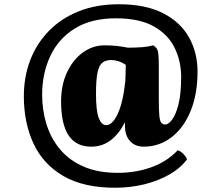

<svg xmlns="http://www.w3.org/2000/svg" viewBox="-20 -680 1040 902"><path d="M471 -467Q500 -467 525.5 -464.5Q551 -462 581 -456Q620 -456 649.5 -458.5Q679 -461 699 -467Q710 -461 716 -452.5Q722 -444 724 -425Q726 -406 726 -371V-216Q726 -163 728.5 -137Q731 -111 738 -103Q745 -95 757 -95Q771 -95 788.5 -118Q806 -141 818.5 -190Q831 -239 831 -319Q831 -393 800 -456Q769 -519 701.5 -556.5Q634 -594 525 -594Q409 -594 332 -546.5Q255 -499 216.5 -417Q178 -335 178 -235Q178 -162 198.5 -96Q219 -30 262 21.5Q305 73 372.5 102.5Q440 132 534 132Q616 132 689 106.5Q762 81 815 26Q830 31 841 42.5Q852 54 859 68Q828 110 775.5 140Q723 170 657.5 186Q592 202 521 202Q372 202 277 146.5Q182 91 137 -6.5Q92 -104 92 -228Q92 -318 121.5 -396Q151 -474 208.5 -533.5Q266 -593 349 -626.5Q432 -660 539 -660Q665 -660 747 -617.5Q829 -575 868.5 -503.5Q908 -432 908 -344Q908 -238 875.5 -158.5Q843 -79 785.5 -35Q728 9 655 9Q615 9 591 -17Q567 -43 567 -89Q567 -97 567 -106Q540 -52 500.5 -21.5Q461 9 408 9Q267 9 267 -203Q267 -281 295 -340.5Q323 -400 369.5 -433.5Q416 -467 471 -467ZM431 -239Q431 -159 444 -125.5Q457 -92 479 -92Q508 -92 533 -145Q558 -198 569 -301Q570 -341 571 -375Q554 -387 536.5 -392.5Q519 -398 503 -398Q477 -398 461 -385.5Q445 -373 438 -338.5Q431 -304 431 -239Z"/></svg>

Font: Vollkorn ExtraBold
Style: Regular
Weight: 800
Designer: Friedrich Althausen
Foundry: Friedrich Althausen
Version: Version 5.000; ttfautohint (v1.8.3)